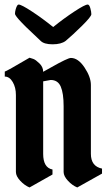

<svg xmlns="http://www.w3.org/2000/svg" viewBox="-20 -825 470 845"><path d="M50 -68V-407Q50 -440 36 -464Q22 -488 1 -488V-510Q8 -511 110 -571Q117 -569 127 -565.5Q137 -562 153.5 -546Q170 -530 170 -509Q176 -512 204 -528Q278 -570 292 -570Q324 -570 352 -528Q380 -486 380 -451V-148Q380 -93 429 -83V-61L320 0Q298 -9 279 -29.5Q260 -50 260 -68V-358Q260 -414 247.5 -443.5Q235 -473 203 -473L170 -467V-148Q170 -87 211 -79V-57L110 0Q88 -9 69 -29.5Q50 -50 50 -68ZM269 -645Q249 -630 211.5 -630Q174 -630 159 -645Q147 -657 119 -683Q91 -709 77 -724Q46 -756 46 -764.5Q46 -773 49 -784Q55 -805 62 -805Q74 -805 120.5 -774.5Q167 -744 214 -706Q261 -744 307.5 -774.5Q354 -805 366 -805Q373 -805 377.5 -789Q382 -773 382 -762.5Q382 -752 341 -711.5Q300 -671 269 -645Z"/></svg>

Font: Pirata One
Style: Regular
Weight: 400
Designer: Rodrigo Fuenzalida, Nicolas Massi
Foundry: Rodrigo Fuenzalida, Nicolas Massi
Version: Version 1.001